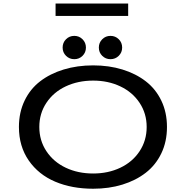

<svg xmlns="http://www.w3.org/2000/svg" viewBox="-20 -1086 1090 1116"><path d="M303 -1065.5H725V-993.5H303ZM412 -742Q383.5 -742 363.8 -761.5Q344 -781 344 -809.5Q344 -838.5 363.8 -858Q383.5 -877.5 412 -877.5Q440 -877.5 459.8 -857.8Q479.5 -838 479.5 -809.5Q479.5 -781 459.8 -761.5Q440 -742 412 -742ZM622 -742Q594 -742 574.2 -761.5Q554.5 -781 554.5 -809.5Q554.5 -838 574.2 -857.8Q594 -877.5 622 -877.5Q650.5 -877.5 670.2 -858Q690 -838.5 690 -809.5Q690 -781 670.2 -761.5Q650.5 -742 622 -742ZM521.5 11Q397.5 11 300.8 -30Q204 -71 147 -153.2Q90 -235.5 90 -348Q90 -432.5 122.8 -500.8Q155.5 -569 213.5 -613.5Q271.5 -658 350.2 -682Q429 -706 521.5 -706Q613.5 -706 691.5 -682Q769.5 -658 827.2 -613.5Q885 -569 917.8 -500.8Q950.5 -432.5 950.5 -348Q950.5 -263 917.8 -194.8Q885 -126.5 827.2 -81.8Q769.5 -37 691.5 -13Q613.5 11 521.5 11ZM521.5 -77.5Q608.5 -77.5 679.2 -111Q750 -144.5 791.2 -206.8Q832.5 -269 832.5 -348Q832.5 -426.5 791.2 -488.5Q750 -550.5 679.2 -584Q608.5 -617.5 521.5 -617.5Q433.5 -617.5 362.2 -584Q291 -550.5 249.8 -488.5Q208.5 -426.5 208.5 -348Q208.5 -269 250 -206.8Q291.5 -144.5 362.5 -111Q433.5 -77.5 521.5 -77.5Z"/></svg>

Font: League Mono Extended
Style: Regular
Weight: 400
Width: 9
Designer: Tyler Finck
Foundry: The League of Moveable Type / Tyler Finck
Version: Version 2.210